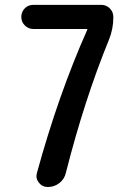

<svg xmlns="http://www.w3.org/2000/svg" viewBox="-20 -750 540 770"><path d="M113.3 -633.8Q93.8 -633.8 79.6 -647.9Q65.4 -662.1 65.4 -682.1Q65.4 -702.1 79.1 -716.3Q92.8 -730.5 113.3 -730.5H386.7Q406.2 -730.5 420.4 -716.3Q434.6 -702.1 434.6 -681.6Q434.6 -633.8 417 -590.8Q318.4 -349.6 244.1 -56.6Q238.3 -31.2 217.8 -15.6Q197.3 0 171.9 0Q149.4 0 135.7 -17.6Q122.1 -35.2 127.9 -55.7Q213.9 -370.1 330.1 -630.9V-632.8Q330.1 -633.8 329.1 -633.8Z"/></svg>

Font: Rounded-X Mgen+ 2m medium
Style: Regular
Weight: 500
Designer: [Source Han Sans]
Ryoko NISHIZUKA  (kana & ideographs); Paul D. Hunt (Latin, Greek & Cyrillic); Wenlong ZHANG  (bopomofo
Version: Version 1.059.20150602